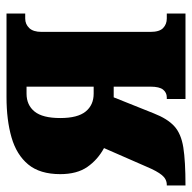

<svg xmlns="http://www.w3.org/2000/svg" viewBox="-20 -556 576 575"><g transform="rotate(-90 267.5 -268.0)"><path d="M0 0V-56H2Q19 -56 31 -70.5Q43 -85 56 -116L112 -244Q77 -263 55.5 -294Q34 -325 34 -375Q34 -436 63 -471Q92 -506 144 -521Q196 -536 265 -536H515V-480H500Q483 -480 471.5 -468Q460 -456 460 -431V-105Q460 -78 471.5 -67Q483 -56 500 -56H515V0H259V-56H264Q278 -56 287 -67Q296 -78 296 -105V-215H264L216 -95Q200 -54 177.5 -33.5Q155 -13 114 -6.5Q73 0 0 0ZM275 -275H296V-476H275Q241 -476 221.5 -452Q202 -428 202 -375Q202 -323 221.5 -299Q241 -275 275 -275Z"/></g></svg>

Font: Noto Serif ExtraCondensed Black
Style: Regular
Weight: 900
Width: 2
Designer: Monotype Design Team
Foundry: Monotype Imaging Inc.
Version: Version 2.015; ttfautohint (v1.8.4.7-5d5b)